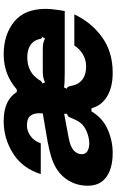

<svg xmlns="http://www.w3.org/2000/svg" viewBox="185 -804 631 1041"><g transform="rotate(-90 500.5 -283.5)"><path d="M14 -123Q14 -178 39.5 -223Q65 -268 112 -296Q142 -313 176.5 -323Q211 -333 254 -341L406 -367Q407 -373 407 -385Q407 -416 394 -433Q380 -453 341 -453Q310 -453 283 -433Q256 -413 244 -378H77Q109 -478 189.5 -528.5Q270 -579 364 -579Q452 -579 498 -537Q511 -526 522 -508H536Q617 -579 726 -579Q833 -579 903 -522.5Q973 -466 973 -350Q973 -323 966 -277L961 -248H630Q564 -248 547 -252L540 -237Q548 -235 551 -228.5Q554 -222 556 -210Q557 -207 560 -195.5Q563 -184 569 -175Q596 -132 661 -132Q697 -132 727 -150Q757 -168 774 -196H943Q900 -104 820 -46Q740 12 627 12Q548 12 498 -18.5Q448 -49 434 -103H417Q381 -42 319 -15Q257 12 193 12Q108 12 61 -22.5Q14 -57 14 -123ZM574 -355Q593 -363 605.5 -365Q618 -367 633 -367H757Q772 -367 783.5 -365Q795 -363 812 -355L821 -370Q814 -372 812 -375.5Q810 -379 809 -386Q804 -405 794 -418Q767 -451 710 -451Q653 -451 614 -418Q599 -404 587 -386Q584 -379 580.5 -375.5Q577 -372 569 -370ZM308 -129Q338 -142 353 -160.5Q368 -179 382 -214Q386 -225 390.5 -229.5Q395 -234 404 -235V-251L281 -228Q253 -223 236.5 -217Q220 -211 207 -201Q185 -181 185 -156Q185 -135 201.5 -125Q218 -115 244 -115Q274 -115 308 -129Z"/></g></svg>

Font: Open Sauce Sans Black Italic
Style: Regular
Weight: 900
Italic angle: -10°
Designer: Alfredo Marco Pradil
Foundry: Creative Sauce Fz LLC
Version: Version 1.477